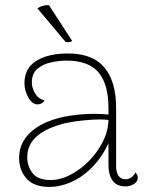

<svg xmlns="http://www.w3.org/2000/svg" viewBox="-20 -722 574 754"><path d="M473 10Q438 10 422 -13Q406 -36 406 -73V-206L420 -194Q397 -129 357.5 -82.5Q318 -36 270 -12Q222 12 173 12Q113 12 84 -21Q55 -54 55 -102Q55 -138 72 -168Q89 -198 124 -221.5Q159 -245 212 -259Q256 -270 308 -273.5Q360 -277 406 -272V-298Q406 -391 367 -437.5Q328 -484 241 -484Q212 -484 180 -477Q148 -470 126.5 -451.5Q105 -433 105 -397Q105 -378 117.5 -356Q130 -334 155 -328Q149 -318 141 -315Q133 -312 128 -312Q106 -312 91 -339.5Q76 -367 76 -395Q76 -454 122.5 -483Q169 -512 247 -512Q344 -512 390 -457Q436 -402 436 -298V-71Q436 -18 474 -18Q484 -18 495 -25Q506 -32 512 -45Q517 -39 519 -34Q521 -29 521 -24Q521 -8 505.5 1Q490 10 473 10ZM179 -15Q217 -15 256.5 -35.5Q296 -56 329.5 -90Q363 -124 384 -166Q405 -208 406 -251Q379 -254 343.5 -252Q308 -250 273.5 -245Q239 -240 214 -232Q153 -214 120 -182.5Q87 -151 87 -104Q87 -70 107.5 -42.5Q128 -15 179 -15ZM127 -689Q134 -694 140.5 -696.5Q147 -699 155 -700.5Q163 -702 172 -702L263 -562Q262 -558 252.5 -557Q243 -556 238 -557Z"/></svg>

Font: Arima Thin
Style: Regular
Weight: 100
Designer: Joana Correia and Natanael Gama
Foundry: NDISCOVER
Version: Version 1.101;gftools[0.9.23]